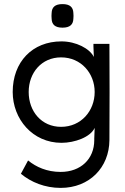

<svg xmlns="http://www.w3.org/2000/svg" viewBox="-20 -684 610 937"><path d="M278 -65C183 -65 120 -140 120 -235C120 -329 183 -404 278 -404C376 -404 442 -326 442 -235C442 -143 376 -65 278 -65ZM42 -235C42 -103 139 13 280 13C345 13 422 -15 442 -60L440 -8V0C440 92 374 155 276 155C209 155 156 131 117 99L82 164C131 205 199 233 276 233C417 233 513 133 514 0C515 -197 515 -273 514 -470H436V-458L438 -406C418 -447 351 -482 280 -482C138 -482 42 -382 42 -235ZM232 -592C233 -565 248 -549 285 -549C322 -549 337 -565 338 -592C339 -603 339 -610 338 -621C337 -648 322 -664 285 -664C248 -664 233 -648 232 -621C231 -610 231 -603 232 -592Z"/></svg>

Font: Kreadon Medium
Style: Regular
Weight: 500
Designer: kohakuno
Foundry: StudioGnu
Version: Version 1.000;Glyphs 3.1.2 (3151)